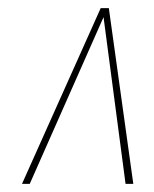

<svg xmlns="http://www.w3.org/2000/svg" viewBox="-20 -730 379 471"><path d="M34 -279 227 -710H247L307 -279H288L234 -688L53 -279Z"/></svg>

Font: Georama
Style: Italic
Weight: 400
Width: 2
Italic angle: -9°
Designer: Jean-Baptiste Levee
Foundry: Production Type
Version: Version 1.000